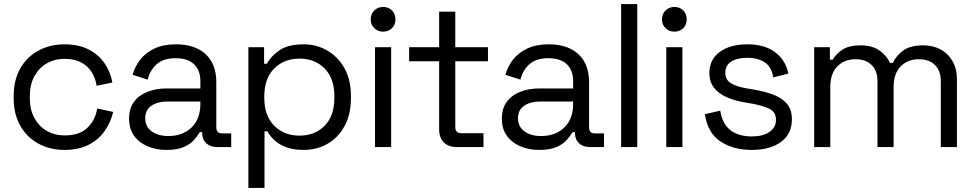

<svg xmlns="http://www.w3.org/2000/svg" viewBox="-20 -720 4771 940"><path d="M47 -239V-250Q47 -329 79.5 -385.5Q112 -442 168.5 -472.5Q225 -503 296 -503Q366 -503 415.5 -477Q465 -451 493.5 -408Q522 -365 530 -316L453 -300Q448 -336 429.5 -366Q411 -396 378 -414Q345 -432 297 -432Q248 -432 209.5 -410Q171 -388 148.5 -347Q126 -306 126 -249V-240Q126 -183 148.5 -142Q171 -101 209.5 -79Q248 -57 297 -57Q370 -57 408.5 -95Q447 -133 456 -189L534 -172Q523 -124 494 -81Q465 -38 415.5 -12Q366 14 296 14Q225 14 168.5 -16.5Q112 -47 79.5 -104Q47 -161 47 -239Z M612 -139Q612 -189 636 -221.5Q660 -254 702 -270.5Q744 -287 796 -287H961V-323Q961 -375 930.5 -405Q900 -435 840 -435Q781 -435 748 -406.5Q715 -378 703 -330L629 -354Q641 -395 667 -428.5Q693 -462 736.5 -482.5Q780 -503 841 -503Q935 -503 987 -454.5Q1039 -406 1039 -318V-97Q1039 -67 1067 -67H1112V0H1043Q1010 0 990 -18.5Q970 -37 970 -68V-73H958Q947 -54 928.5 -33.5Q910 -13 878 0.5Q846 14 795 14Q744 14 702 -4Q660 -22 636 -56Q612 -90 612 -139ZM961 -212V-223H799Q752 -223 721.5 -202.5Q691 -182 691 -141Q691 -100 722.5 -77Q754 -54 804 -54Q874 -54 917.5 -95.5Q961 -137 961 -212Z M1196 200V-489H1273V-408H1287Q1306 -445 1348.5 -474Q1391 -503 1467 -503Q1530 -503 1582.5 -472.5Q1635 -442 1666.5 -386Q1698 -330 1698 -251V-238Q1698 -160 1667 -103Q1636 -46 1583.5 -16Q1531 14 1467 14Q1416 14 1380.5 0.5Q1345 -13 1323 -34Q1301 -55 1289 -77H1275V200ZM1617 -240V-249Q1617 -336 1569.5 -384.5Q1522 -433 1446 -433Q1371 -433 1322.5 -384.5Q1274 -336 1274 -249V-240Q1274 -153 1322.5 -104.5Q1371 -56 1446 -56Q1522 -56 1569.5 -104.5Q1617 -153 1617 -240Z M1816 0V-489H1895V0ZM1795 -625Q1795 -652 1812.5 -669Q1830 -686 1856 -686Q1882 -686 1899 -669Q1916 -652 1916 -625Q1916 -599 1899 -582Q1882 -565 1856 -565Q1830 -565 1812.5 -582Q1795 -599 1795 -625Z M2217 0Q2175 0 2152.5 -23Q2130 -46 2130 -86V-420H1983V-489H2130V-663H2209V-489H2369V-420H2209V-98Q2209 -68 2238 -68H2347V0Z M2437 -139Q2437 -189 2461 -221.5Q2485 -254 2527 -270.5Q2569 -287 2621 -287H2786V-323Q2786 -375 2755.5 -405Q2725 -435 2665 -435Q2606 -435 2573 -406.5Q2540 -378 2528 -330L2454 -354Q2466 -395 2492 -428.5Q2518 -462 2561.5 -482.5Q2605 -503 2666 -503Q2760 -503 2812 -454.5Q2864 -406 2864 -318V-97Q2864 -67 2892 -67H2937V0H2868Q2835 0 2815 -18.5Q2795 -37 2795 -68V-73H2783Q2772 -54 2753.5 -33.5Q2735 -13 2703 0.5Q2671 14 2620 14Q2569 14 2527 -4Q2485 -22 2461 -56Q2437 -90 2437 -139ZM2786 -212V-223H2624Q2577 -223 2546.5 -202.5Q2516 -182 2516 -141Q2516 -100 2547.5 -77Q2579 -54 2629 -54Q2699 -54 2742.5 -95.5Q2786 -137 2786 -212Z M3021 0V-700H3100V0Z M3242 0V-489H3321V0ZM3221 -625Q3221 -652 3238.5 -669Q3256 -686 3282 -686Q3308 -686 3325 -669Q3342 -652 3342 -625Q3342 -599 3325 -582Q3308 -565 3282 -565Q3256 -565 3238.5 -582Q3221 -599 3221 -625Z M3431 -161 3506 -178Q3514 -130 3536 -102.5Q3558 -75 3590.5 -63.5Q3623 -52 3660 -52Q3715 -52 3747 -74Q3779 -96 3779 -133Q3779 -171 3748.5 -186.5Q3718 -202 3665 -212L3624 -219Q3577 -227 3538 -244Q3499 -261 3476 -290Q3453 -319 3453 -363Q3453 -429 3504 -466Q3555 -503 3639 -503Q3722 -503 3773.5 -465.5Q3825 -428 3840 -360L3766 -341Q3757 -394 3723 -415.5Q3689 -437 3639 -437Q3589 -437 3560 -418.5Q3531 -400 3531 -364Q3531 -329 3558.5 -312.5Q3586 -296 3632 -288L3673 -281Q3725 -272 3766.5 -256.5Q3808 -241 3832.5 -212Q3857 -183 3857 -136Q3857 -64 3803.5 -25Q3750 14 3660 14Q3569 14 3506.5 -28Q3444 -70 3431 -161Z M3966 0V-489H4043V-428H4057Q4071 -454 4103 -476Q4135 -498 4193 -498Q4250 -498 4285.5 -473Q4321 -448 4337 -412H4351Q4368 -448 4402.5 -473Q4437 -498 4499 -498Q4548 -498 4585 -478Q4622 -458 4643.5 -420.5Q4665 -383 4665 -331V0H4586V-324Q4586 -373 4557.5 -401.5Q4529 -430 4478 -430Q4424 -430 4389.5 -395Q4355 -360 4355 -294V0H4276V-324Q4276 -373 4247.5 -401.5Q4219 -430 4168 -430Q4114 -430 4079.5 -395Q4045 -360 4045 -294V0Z"/></svg>

Font: Space Grotesk Frontify
Style: Regular
Weight: 400
Designer: Florian Karsten
Version: Version 2.000